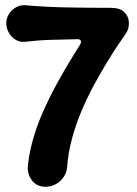

<svg xmlns="http://www.w3.org/2000/svg" viewBox="-20 -632 524 735"><path d="M154 83Q121 83 102 58Q83 33 87 0Q93 -56 110 -111Q127 -166 150.5 -217.5Q174 -269 199.5 -315Q225 -361 248 -399Q271 -437 287 -462Q292 -471 289 -476.5Q286 -482 277 -482Q226 -481 175.5 -479.5Q125 -478 75 -472Q57 -470 40.5 -479.5Q24 -489 14 -506.5Q4 -524 4 -543Q4 -562 14 -578Q24 -594 40.5 -603.5Q57 -613 75 -612Q157 -605 239.5 -603.5Q322 -602 404 -602Q440 -602 456.5 -585Q473 -568 473.5 -545.5Q474 -523 463 -505Q452 -490 432.5 -461Q413 -432 389 -392.5Q365 -353 339.5 -306Q314 -259 292 -207Q270 -155 255.5 -101Q241 -47 237 6Q236 27 224 45Q212 63 193.5 73Q175 83 154 83Z"/></svg>

Font: Winky Sans SemiBold
Style: Regular
Weight: 600
Designer: Simon Atzbach
Foundry: typofactur
Version: Version 1.205